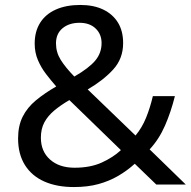

<svg xmlns="http://www.w3.org/2000/svg" viewBox="-20 -745 772 775"><path d="M304 -725Q358 -725 396.5 -706.5Q435 -688 456 -654Q477 -620 477 -571Q477 -508 436.5 -464Q396 -420 334 -384L527 -198Q553 -229 569.5 -269.5Q586 -310 597 -357H686Q670 -293 646 -238Q622 -183 584 -142L730 0H611L524 -84Q493 -56 457 -35Q421 -14 377.5 -2Q334 10 278 10Q209 10 158.5 -12.5Q108 -35 80.5 -79Q53 -123 53 -186Q53 -237 71.5 -274Q90 -311 125 -340Q160 -369 207 -396Q186 -420 166 -446Q146 -472 133 -502.5Q120 -533 120 -569Q120 -618 142 -653Q164 -688 205.5 -706.5Q247 -725 304 -725ZM260 -341Q224 -320 198.5 -298.5Q173 -277 159 -251Q145 -225 145 -189Q145 -134 182 -101Q219 -68 281 -68Q345 -68 391 -89Q437 -110 468 -139ZM301 -653Q259 -653 232.5 -631Q206 -609 206 -570Q206 -534 225 -503.5Q244 -473 280 -436Q339 -470 364.5 -500.5Q390 -531 390 -571Q390 -607 366 -630Q342 -653 301 -653Z"/></svg>

Font: lbangla15
Style: Book
Weight: 400
Designer: Jelle Bosma - Monotype Design Team
Foundry: Monotype Imaging Inc.
Version: Version 2.003